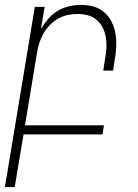

<svg xmlns="http://www.w3.org/2000/svg" viewBox="-43 -548 563 783"><path d="M-23 215 99 -520H139L124 -430Q137 -452 154 -471.5Q171 -491 193 -504Q215 -517 239 -522.5Q263 -528 287 -528Q314 -528 339 -521Q364 -514 382.5 -497.5Q401 -481 412.5 -458.5Q424 -436 428 -410.5Q432 -385 431 -358Q430 -331 425 -305L418 -260H378L386 -311Q390 -332 391 -353.5Q392 -375 388.5 -396Q385 -417 376 -435Q367 -453 351.5 -466.5Q336 -480 316 -485.5Q296 -491 274 -491Q254 -491 234 -487Q214 -483 195 -472.5Q176 -462 160.5 -446Q145 -430 134.5 -411.5Q124 -393 117.5 -373Q111 -353 108 -333L59 -37H381L375 0H53L17 215Z"/></svg>

Font: Iosevka Term Curly XLt Obl
Style: Regular
Weight: 200
Italic angle: -9°
Designer: Belleve Invis
Foundry: Belleve Invis
Version: Version 32.3.0